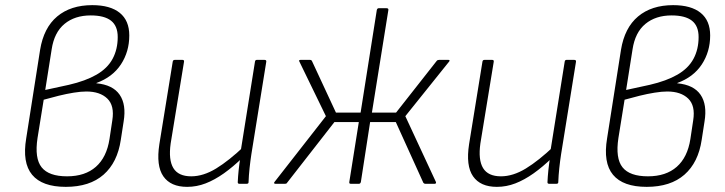

<svg xmlns="http://www.w3.org/2000/svg" viewBox="-20 -715 2821 747"><path d="M236 12Q144 12 105 -35Q66 -82 82 -177L136 -521Q150 -607 202.5 -651Q255 -695 339 -695Q409 -695 446 -665Q483 -635 483 -577Q483 -514 450.5 -464.5Q418 -415 355 -392V-391Q419 -385 445.5 -346.5Q472 -308 461 -242L450 -171Q437 -83 383 -35.5Q329 12 236 12ZM241 -29Q311 -29 353 -66Q395 -103 406 -174L417 -247Q426 -304 397.5 -331.5Q369 -359 316 -359Q295 -359 267 -354.5Q239 -350 208.5 -342.5Q178 -335 150 -327L126 -178Q114 -99 142 -64Q170 -29 241 -29ZM156 -365 248 -385Q313 -400 355.5 -424.5Q398 -449 418 -486Q438 -523 438 -571Q438 -614 412 -634.5Q386 -655 333 -655Q271 -655 231 -622Q191 -589 181 -523Z M708 12Q644 12 615.5 -29Q587 -70 600 -154L652 -475Q653 -482 660 -482H690Q697 -482 696 -475L644 -157Q635 -93 654.5 -61Q674 -29 724 -29Q771 -29 821 -59.5Q871 -90 932 -148L924 -102Q887 -66 851 -40.5Q815 -15 780 -1.5Q745 12 708 12ZM911 0Q905 0 905 -6Q906 -29 908.5 -53Q911 -77 915 -102L916 -124L972 -475Q973 -482 979 -482H1009Q1017 -482 1016 -475L958 -115Q954 -89 951 -61Q948 -33 947 -6Q947 0 940 0Z M1051 0Q1047 0 1046.5 -2.5Q1046 -5 1048 -7L1248 -263L1145 -475Q1143 -478 1144 -480Q1145 -482 1149 -482H1186Q1192 -482 1194 -477L1287 -277H1383L1446 -676Q1448 -683 1453 -683H1484Q1492 -683 1491 -676L1427 -277H1521L1679 -478Q1682 -482 1688 -482H1725Q1728 -482 1729 -480Q1730 -478 1727 -475L1557 -263L1676 -7Q1677 -5 1676 -2.5Q1675 0 1672 0H1634Q1630 0 1627 -4L1520 -240H1420L1384 -7Q1382 0 1377 0H1344Q1338 0 1339 -7L1376 -240H1281L1097 -4Q1095 0 1090 0Z M1913 12Q1849 12 1820.5 -29Q1792 -70 1805 -154L1857 -475Q1858 -482 1865 -482H1895Q1902 -482 1901 -475L1849 -157Q1840 -93 1859.5 -61Q1879 -29 1929 -29Q1976 -29 2026 -59.5Q2076 -90 2137 -148L2129 -102Q2092 -66 2056 -40.5Q2020 -15 1985 -1.5Q1950 12 1913 12ZM2116 0Q2110 0 2110 -6Q2111 -29 2113.5 -53Q2116 -77 2120 -102L2121 -124L2177 -475Q2178 -482 2184 -482H2214Q2222 -482 2221 -475L2163 -115Q2159 -89 2156 -61Q2153 -33 2152 -6Q2152 0 2145 0Z M2496 12Q2404 12 2365 -35Q2326 -82 2342 -177L2396 -521Q2410 -607 2462.5 -651Q2515 -695 2599 -695Q2669 -695 2706 -665Q2743 -635 2743 -577Q2743 -514 2710.5 -464.5Q2678 -415 2615 -392V-391Q2679 -385 2705.5 -346.5Q2732 -308 2721 -242L2710 -171Q2697 -83 2643 -35.5Q2589 12 2496 12ZM2501 -29Q2571 -29 2613 -66Q2655 -103 2666 -174L2677 -247Q2686 -304 2657.5 -331.5Q2629 -359 2576 -359Q2555 -359 2527 -354.5Q2499 -350 2468.5 -342.5Q2438 -335 2410 -327L2386 -178Q2374 -99 2402 -64Q2430 -29 2501 -29ZM2416 -365 2508 -385Q2573 -400 2615.5 -424.5Q2658 -449 2678 -486Q2698 -523 2698 -571Q2698 -614 2672 -634.5Q2646 -655 2593 -655Q2531 -655 2491 -622Q2451 -589 2441 -523Z"/></svg>

Font: Sofia Sans ExtraLight
Style: Italic
Weight: 250
Italic angle: -9°
Version: Version 4.100-B